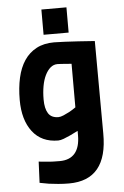

<svg xmlns="http://www.w3.org/2000/svg" viewBox="-61 -734 661 1023"><g transform="rotate(-5 269.0 -223.0)"><path d="M200 -691H334V-556H200ZM260 -394Q239 -394 222.5 -380Q206 -366 194 -341.5Q182 -317 176 -284Q170 -251 170 -212Q170 -164 186.5 -138Q203 -112 241 -112Q252 -112 268.5 -119Q285 -126 300 -134Q318 -144 335 -156V-389Q321 -390 307 -391Q295 -392 282 -393Q269 -394 260 -394ZM266 245Q237 245 209 242.5Q181 240 159 237Q133 233 110 228L115 115Q137 117 157 119Q174 121 193.5 121.5Q213 122 227 122Q281 122 308.5 89.5Q336 57 336 -6V-30Q335 -30 322.5 -23.5Q310 -17 293 -9Q276 -1 258.5 5.5Q241 12 229 12Q140 12 91.5 -51Q43 -114 43 -221Q43 -286 55 -339.5Q67 -393 92.5 -431Q118 -469 157.5 -490Q197 -511 252 -511Q274 -511 310.5 -509Q347 -507 382 -505Q423 -502 469 -499L471 -5Q473 245 266 245Z"/></g></svg>

Font: Panefresco 999wt
Style: Regular
Weight: 900
Version: Version 1.001